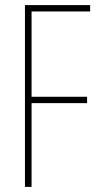

<svg xmlns="http://www.w3.org/2000/svg" viewBox="-20 -800 392 754"><path d="M104 -66H78V-780H334V-755H104V-420H322V-395H104Z"/></svg>

Font: Noto Sans Malayalam UI ExtraCondensed Thin
Style: Regular
Weight: 100
Width: 2
Designer: Jelle Bosma - Monotype Design Team
Foundry: Monotype Imaging Inc.
Version: Version 2.104; ttfautohint (v1.8.4.7-5d5b)